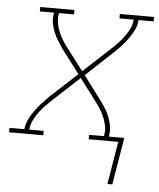

<svg xmlns="http://www.w3.org/2000/svg" viewBox="-88 -564 650 783"><g transform="rotate(5 237.0 -172.5)"><path d="M381 175 410 0H289V-18H350L351 -26Q354 -43 350.5 -60Q347 -77 341 -92Q335 -107 327 -121Q319 -135 309 -148L235 -246L128 -147Q114 -134 101 -120.5Q88 -107 76.5 -92Q65 -77 56.5 -60Q48 -43 45 -26L44 -18H103V0H-37V-18H24L25 -26Q28 -44 37 -61.5Q46 -79 57 -94.5Q68 -110 81 -124.5Q94 -139 108 -153V-154Q110 -155 111.5 -156.5Q113 -158 115 -160L224 -261L148 -361Q139 -375 129.5 -390Q120 -405 113 -422Q106 -439 102.5 -457Q99 -475 102 -494L104 -502H45V-520H185V-502H124L122 -494Q120 -477 123 -460Q126 -443 132 -428Q138 -413 146 -399Q154 -385 164 -372L238 -274L345 -373Q360 -386 372.5 -399.5Q385 -413 396.5 -428Q408 -443 417 -460Q426 -477 428 -494L430 -502H371V-520H511V-502H450L448 -494Q446 -476 437 -458.5Q428 -441 417 -425.5Q406 -410 393 -395.5Q380 -381 365 -367V-366Q363 -365 362 -363.5Q361 -362 358 -360L250 -259L325 -159Q335 -145 344.5 -130Q354 -115 360.5 -98Q367 -81 370.5 -63Q374 -45 371 -26L370 -18H433L401 175Z"/></g></svg>

Font: Iosevka Curly Slab Thin
Style: Italic
Weight: 100
Italic angle: -9°
Monospace: yes
Designer: Belleve Invis
Foundry: Belleve Invis
Version: Version 22.1.2; ttfautohint (v1.8.4)